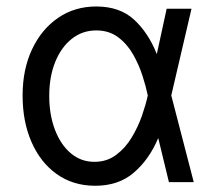

<svg xmlns="http://www.w3.org/2000/svg" viewBox="-20 -573 681 604"><path d="M277 11.4Q208.8 10.7 158 -25.7Q107.2 -62.1 79.2 -126.1Q51.1 -190 51.1 -272.7Q51.1 -354.8 80.8 -417.8Q110.4 -480.8 162.6 -516.7Q214.8 -552.6 282.7 -552.6Q357.2 -552.6 402.2 -510.8Q447.1 -469.1 473 -403.4H473.4L504.3 -545.5H582.4L518.8 -272.7L589.5 0H511.4L478 -137.8H477.3Q449.6 -71.7 400.9 -29.8Q352.3 12.1 277 11.4ZM445 -272.7 444.6 -274.1Q439.3 -300.1 428.3 -334.5Q417.3 -369 398.8 -401.6Q380.3 -434.3 351.7 -455.8Q323.2 -477.3 282.7 -477.3Q239.3 -477.3 206 -451Q172.6 -424.7 153.8 -378.2Q134.9 -331.7 134.9 -271.3Q134.9 -212.4 152.7 -165.3Q170.5 -118.3 202.4 -91.1Q234.4 -63.9 277 -63.9Q316.4 -63.9 345.5 -85.8Q374.6 -107.6 394.5 -140.8Q414.4 -174 426.7 -209.3Q438.9 -244.7 444.6 -271.3Z"/></svg>

Font: Inter Alia
Style: Regular
Weight: 400
Designer: Rasmus Andersson (Latin, Greek, Cyrillic etc.) and Evan from Shavian.info (Shavian, old style figures)
Foundry: Shavian.info
Version: Version 0.001;git-37ab20767